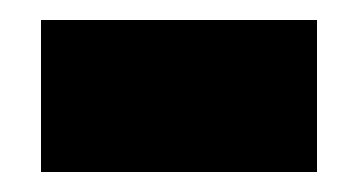

<svg xmlns="http://www.w3.org/2000/svg" viewBox="-20 -364 358 192"><path d="M21 -192V-344H297V-192Z"/></svg>

Font: Noto Sans Meetei Mayek Black
Style: Regular
Weight: 900
Designer: Monotype Design Team and Neelakash Kshetrimayum
Foundry: Monotype Imaging Inc.
Version: Version 2.002; ttfautohint (v1.8.4.7-5d5b)